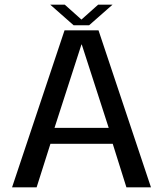

<svg xmlns="http://www.w3.org/2000/svg" viewBox="-20 -807 703 827"><path d="M31.9 0H137.7L197.2 -187.5H465.6L524.5 0H630.3L404.3 -676.4H258ZM214.8 -256.3 330.8 -615.3H332.2L448.2 -256.3ZM297 -698.2H363.9L464.7 -786.9H402.7L330.8 -722.7L259 -786.9H196.4Z"/></svg>

Font: Anybody Thin
Style: Regular
Weight: 100
Designer: Tyler Finck
Foundry: Etcetera Type Company
Version: Version 1.114;gftools[0.9.25]